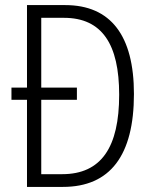

<svg xmlns="http://www.w3.org/2000/svg" viewBox="-20 -734 602 754"><path d="M236 -714H86V-390H25V-342H86V0H227C413 0 506 -124 506 -365C506 -594 415 -714 236 -714ZM231 -664C381 -664 448 -560 448 -362C448 -156 378 -50 224 -50H142V-342H282V-390H142V-664Z"/></svg>

Font: Noto Sans Armenian Condensed Light
Style: Regular
Weight: 300
Width: 3
Designer: Monotype Design Team
Foundry: Monotype Imaging Inc.
Version: Version 2.008